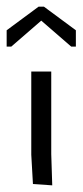

<svg xmlns="http://www.w3.org/2000/svg" viewBox="-44 -555 248 577"><path d="M88 -535 184 -464V-415H170L80 -493L-10 -415H-24V-464L72 -535ZM50 -340H110V-92L113 2L55 -2L50 -90Z"/></svg>

Font: Glametrix
Style: Regular
Weight: 500
Designer: gluk
Foundry: gluk
Version: Version 0.40